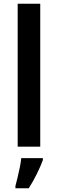

<svg xmlns="http://www.w3.org/2000/svg" viewBox="-20 -780 308 1021"><path d="M194 0H74V-760H194ZM208 71Q196 104 176 144.5Q156 185 133 221H62V209Q67 190 73.5 163.5Q80 137 85.5 109.5Q91 82 93 61H208Z"/></svg>

Font: Noto Sans Tamil SemiCondensed SemiBold
Style: Regular
Weight: 600
Width: 4
Designer: Jelle Bosma - Monotype Design Team
Foundry: Monotype Imaging Inc.
Version: Version 2.004; ttfautohint (v1.8.4.7-5d5b)